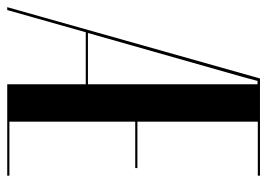

<svg xmlns="http://www.w3.org/2000/svg" viewBox="-150 -615 739 531"><g transform="rotate(90 219.5 -349.5)"><path d="M171 -699 -26.2 0H-18.2L43.2 -217.2H187V0H439.8V-6H290.5V-354H418.8V-360H290.5V-693H439.8V-699ZM177.8 -692.2H187V-223.2H45.2L167 -652Z"/></g></svg>

Font: Moniqa Black
Style: Regular
Weight: 900
Designer: Rajesh Rajput
Foundry: Rajesh Rajput
Version: Version 1.000